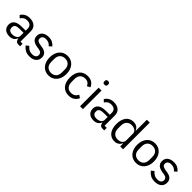

<svg xmlns="http://www.w3.org/2000/svg" viewBox="364 -2247 3767 3767"><g transform="rotate(45 2247.5 -364.0)"><path d="M460 0Q415 0 395.5 -24Q376 -48 371 -84H366Q349 -36 310 -12Q271 12 217 12Q135 12 89.5 -30Q44 -72 44 -144Q44 -217 97.5 -256Q151 -295 264 -295H366V-346Q366 -401 336 -430Q306 -459 244 -459Q197 -459 165.5 -438Q134 -417 113 -382L65 -427Q86 -469 132 -498.5Q178 -528 248 -528Q342 -528 394 -482Q446 -436 446 -354V-70H505V0ZM230 -56Q260 -56 285 -63Q310 -70 328 -83Q346 -96 356 -113Q366 -130 366 -150V-235H260Q191 -235 159.5 -215Q128 -195 128 -157V-136Q128 -98 155.5 -77Q183 -56 230 -56Z M774 12Q702 12 653.5 -15.5Q605 -43 570 -89L627 -135Q657 -97 694 -76.5Q731 -56 780 -56Q831 -56 859.5 -78Q888 -100 888 -140Q888 -170 868.5 -191.5Q849 -213 798 -221L757 -227Q721 -232 691 -242.5Q661 -253 638.5 -270.5Q616 -288 603.5 -314Q591 -340 591 -376Q591 -414 605 -442.5Q619 -471 643.5 -490Q668 -509 702 -518.5Q736 -528 775 -528Q838 -528 880.5 -506Q923 -484 955 -445L902 -397Q885 -421 852 -440.5Q819 -460 769 -460Q719 -460 693.5 -438.5Q668 -417 668 -380Q668 -342 693.5 -325Q719 -308 767 -300L807 -294Q893 -281 929 -244.5Q965 -208 965 -149Q965 -74 914 -31Q863 12 774 12Z M1301 12Q1249 12 1206 -7Q1163 -26 1132.5 -61.5Q1102 -97 1085 -146.5Q1068 -196 1068 -258Q1068 -319 1085 -369Q1102 -419 1132.5 -454.5Q1163 -490 1206 -509Q1249 -528 1301 -528Q1353 -528 1395.5 -509Q1438 -490 1469 -454.5Q1500 -419 1517 -369Q1534 -319 1534 -258Q1534 -196 1517 -146.5Q1500 -97 1469 -61.5Q1438 -26 1395.5 -7Q1353 12 1301 12ZM1301 -59Q1366 -59 1407 -99Q1448 -139 1448 -221V-295Q1448 -377 1407 -417Q1366 -457 1301 -457Q1236 -457 1195 -417Q1154 -377 1154 -295V-221Q1154 -139 1195 -99Q1236 -59 1301 -59Z M1858 12Q1804 12 1761 -7Q1718 -26 1688.5 -61Q1659 -96 1643.5 -146Q1628 -196 1628 -258Q1628 -320 1643.5 -370Q1659 -420 1688.5 -455Q1718 -490 1761 -509Q1804 -528 1858 -528Q1935 -528 1981.5 -494.5Q2028 -461 2051 -407L1984 -373Q1970 -413 1938 -435Q1906 -457 1858 -457Q1822 -457 1795 -445.5Q1768 -434 1750 -413.5Q1732 -393 1723 -364.5Q1714 -336 1714 -302V-214Q1714 -146 1750.5 -102.5Q1787 -59 1858 -59Q1955 -59 1998 -149L2056 -110Q2031 -54 1981.5 -21Q1932 12 1858 12Z M2209 -637Q2183 -637 2171.5 -649.5Q2160 -662 2160 -682V-695Q2160 -715 2171.5 -727.5Q2183 -740 2209 -740Q2235 -740 2246.5 -727.5Q2258 -715 2258 -695V-682Q2258 -662 2246.5 -649.5Q2235 -637 2209 -637ZM2169 -516H2249V0H2169Z M2794 0Q2749 0 2729.5 -24Q2710 -48 2705 -84H2700Q2683 -36 2644 -12Q2605 12 2551 12Q2469 12 2423.5 -30Q2378 -72 2378 -144Q2378 -217 2431.5 -256Q2485 -295 2598 -295H2700V-346Q2700 -401 2670 -430Q2640 -459 2578 -459Q2531 -459 2499.5 -438Q2468 -417 2447 -382L2399 -427Q2420 -469 2466 -498.5Q2512 -528 2582 -528Q2676 -528 2728 -482Q2780 -436 2780 -354V-70H2839V0ZM2564 -56Q2594 -56 2619 -63Q2644 -70 2662 -83Q2680 -96 2690 -113Q2700 -130 2700 -150V-235H2594Q2525 -235 2493.5 -215Q2462 -195 2462 -157V-136Q2462 -98 2489.5 -77Q2517 -56 2564 -56Z M3283 -84H3279Q3232 12 3128 12Q3080 12 3041 -7Q3002 -26 2974.5 -61Q2947 -96 2932.5 -146Q2918 -196 2918 -258Q2918 -320 2932.5 -370Q2947 -420 2974.5 -455Q3002 -490 3041 -509Q3080 -528 3128 -528Q3182 -528 3220.5 -504.5Q3259 -481 3279 -432H3283V-740H3363V0H3283ZM3150 -60Q3177 -60 3201.5 -67Q3226 -74 3244 -87.5Q3262 -101 3272.5 -120.5Q3283 -140 3283 -165V-357Q3283 -378 3272.5 -396.5Q3262 -415 3244 -428Q3226 -441 3201.5 -448.5Q3177 -456 3150 -456Q3082 -456 3043 -413.5Q3004 -371 3004 -302V-214Q3004 -145 3043 -102.5Q3082 -60 3150 -60Z M3728 12Q3676 12 3633 -7Q3590 -26 3559.5 -61.5Q3529 -97 3512 -146.5Q3495 -196 3495 -258Q3495 -319 3512 -369Q3529 -419 3559.5 -454.5Q3590 -490 3633 -509Q3676 -528 3728 -528Q3780 -528 3822.5 -509Q3865 -490 3896 -454.5Q3927 -419 3944 -369Q3961 -319 3961 -258Q3961 -196 3944 -146.5Q3927 -97 3896 -61.5Q3865 -26 3822.5 -7Q3780 12 3728 12ZM3728 -59Q3793 -59 3834 -99Q3875 -139 3875 -221V-295Q3875 -377 3834 -417Q3793 -457 3728 -457Q3663 -457 3622 -417Q3581 -377 3581 -295V-221Q3581 -139 3622 -99Q3663 -59 3728 -59Z M4248 12Q4176 12 4127.5 -15.5Q4079 -43 4044 -89L4101 -135Q4131 -97 4168 -76.5Q4205 -56 4254 -56Q4305 -56 4333.5 -78Q4362 -100 4362 -140Q4362 -170 4342.5 -191.5Q4323 -213 4272 -221L4231 -227Q4195 -232 4165 -242.5Q4135 -253 4112.5 -270.5Q4090 -288 4077.5 -314Q4065 -340 4065 -376Q4065 -414 4079 -442.5Q4093 -471 4117.5 -490Q4142 -509 4176 -518.5Q4210 -528 4249 -528Q4312 -528 4354.5 -506Q4397 -484 4429 -445L4376 -397Q4359 -421 4326 -440.5Q4293 -460 4243 -460Q4193 -460 4167.5 -438.5Q4142 -417 4142 -380Q4142 -342 4167.5 -325Q4193 -308 4241 -300L4281 -294Q4367 -281 4403 -244.5Q4439 -208 4439 -149Q4439 -74 4388 -31Q4337 12 4248 12Z"/></g></svg>

Font: IBM Plex Sans
Style: Regular
Weight: 400
Designer: Mike Abbink, Paul van der Laan, Pieter van Rosmalen
Foundry: Bold Monday
Version: Version 3.005